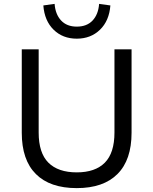

<svg xmlns="http://www.w3.org/2000/svg" viewBox="-20 -959 789 988"><path d="M375 9Q237 9 164.5 -63.5Q92 -136 92 -276V-705H179V-277Q179 -172 229 -122Q279 -72 375 -72Q470 -72 519.5 -122Q569 -172 569 -277V-705H657V-276Q657 -136 584.5 -63.5Q512 9 375 9ZM375 -760Q303 -760 256 -806Q209 -852 203 -931L261 -939Q265 -885 294.5 -853.5Q324 -822 375 -822Q427 -822 456.5 -853.5Q486 -885 490 -939L548 -931Q542 -852 494.5 -806Q447 -760 375 -760Z"/></svg>

Font: Nunito Sans 9pt
Style: Regular
Weight: 400
Version: Version 3.101;gftools[0.9.27]